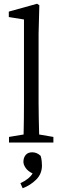

<svg xmlns="http://www.w3.org/2000/svg" viewBox="-20 -761 330 1025"><path d="M28 0V-30L106 -43Q107 -84 107.5 -127.5Q108 -171 108 -211V-657L27 -670V-699L178 -741L190 -733L186 -581V-211Q186 -171 187 -127.5Q188 -84 189 -43L265 -30V0ZM204 122Q204 167 173.5 197.5Q143 228 101 244L89 217Q136 195 154 165Q129 153 117 135.5Q105 118 105 103Q105 81 117 66.5Q129 52 152 52Q177 52 197 71Q201 84 202.5 97.5Q204 111 204 122Z"/></svg>

Font: Source Serif 4 Subhead
Style: Regular
Weight: 400
Designer: Frank Grießhammer
Foundry: Adobe Systems Incorporated
Version: Version 4.004;hotconv 1.0.117;makeotfexe 2.5.65602